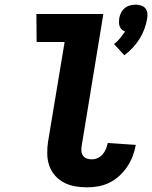

<svg xmlns="http://www.w3.org/2000/svg" viewBox="-20 -795 652 823"><path d="M513 -558 469 -606Q483 -617 494.5 -631Q506 -645 516 -660Q508 -663 502 -668.5Q496 -674 493 -682Q490 -690 490 -698.5Q490 -707 491 -716Q493 -728 498.5 -739.5Q504 -751 514 -759.5Q524 -768 536.5 -771.5Q549 -775 561 -775Q573 -775 584.5 -771.5Q596 -768 603 -759.5Q610 -751 611.5 -739.5Q613 -728 611 -716Q607 -693 599 -671Q591 -649 578.5 -629Q566 -609 549.5 -591Q533 -573 513 -558ZM354 8Q327 8 301.5 3.5Q276 -1 254 -12.5Q232 -24 215.5 -43Q199 -62 191 -85.5Q183 -109 182.5 -135.5Q182 -162 186 -188L257 -615H137L136 -735H423L330 -169Q328 -158 329 -147Q330 -136 336 -127.5Q342 -119 352 -115.5Q362 -112 373 -112Q386 -112 398.5 -117.5Q411 -123 420 -133.5Q429 -144 434 -156.5Q439 -169 442 -182L562 -174Q558 -150 549 -126.5Q540 -103 526 -81.5Q512 -60 492.5 -42Q473 -24 450 -12.5Q427 -1 402.5 3.5Q378 8 354 8Z"/></svg>

Font: Iosevka Heavy Extended
Style: Italic
Weight: 900
Width: 7
Italic angle: -9°
Monospace: yes
Designer: Belleve Invis
Foundry: Belleve Invis
Version: Version 32.5.0; ttfautohint (v1.8.4)